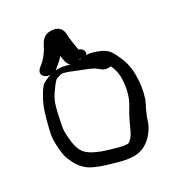

<svg xmlns="http://www.w3.org/2000/svg" viewBox="-217 -1018 1095 1195"><g transform="rotate(-30 331.0 -420.5)"><path d="M632 -234C647 -281 654 -330 654 -388C654 -456 635 -505 612 -551C597 -579 587 -600 545 -621C524 -630 509 -636 492 -640L474 -645H471C465 -646 457 -647 449 -646C466 -671 446 -694 424 -701C418 -729 413 -770 409 -799C408 -816 415 -866 364 -883C359 -885 355 -885 351 -886L325 -888C265 -882 255 -836 234 -802C217 -776 198 -752 173 -733L158 -720C152 -715 143 -703 143 -691C143 -670 165 -653 194 -651C167 -643 144 -632 130 -621C109 -600 92 -568 79 -545C50 -493 23 -387 10 -323V-322C3 -278 9 -183 25 -148C46 -99 70 -57 122 -28C153 -12 190 2 230 13L281 28C311 36 351 47 393 47C487 47 547 -29 570 -85L584 -126C593 -148 602 -170 614 -192L616 -193V-194C621 -206 627 -219 632 -232ZM528 -508C533 -508 541 -509 546 -510C559 -482 568 -453 568 -417C568 -364 558 -318 542 -277C526 -239 501 -208 481 -164C460 -122 445 -76 419 -53C405 -42 406 -39 393 -39C384 -39 376 -40 364 -42C333 -48 303 -58 271 -67L270 -68C238 -76 212 -87 180 -103C120 -134 102 -171 95 -257C92 -291 93 -315 96 -332C99 -350 105 -380 114 -419C128 -482 137 -505 162 -544C178 -565 199 -597 212 -607V-608C218 -612 249 -622 258 -623C289 -618 320 -604 354 -590C403 -570 450 -556 475 -531L496 -516C496 -516 512 -508 528 -508ZM409 -646 405 -642C401 -643 398 -645 394 -646ZM234 -658C237 -659 239 -661 240 -662L254 -674C272 -688 290 -704 306 -723C309 -701 311 -667 334 -644C307 -654 272 -664 234 -658Z"/></g></svg>

Font: Stray Cat
Style: BlkExt
Weight: 900
Version: Version 1.0